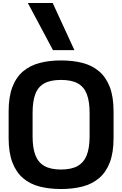

<svg xmlns="http://www.w3.org/2000/svg" viewBox="-20 -1259 821 1290"><path d="M390 11Q311 11 246.5 -5.5Q182 -22 135.5 -61.5Q89 -101 63.5 -167Q38 -233 38 -332V-510Q38 -609 63.5 -675Q89 -741 135.5 -780Q182 -819 246.5 -836Q311 -853 390 -853Q469 -853 533.5 -836.5Q598 -820 645 -780.5Q692 -741 717.5 -675Q743 -609 743 -510V-332Q743 -233 717.5 -167Q692 -101 645 -61.5Q598 -22 533.5 -5.5Q469 11 390 11ZM390 -120Q460 -120 502 -144Q544 -168 563 -217Q582 -266 582 -342V-500Q582 -577 563.5 -626Q545 -675 503 -698.5Q461 -722 390 -722Q319 -722 277 -698.5Q235 -675 217 -626Q199 -577 199 -500V-342Q199 -266 217.5 -217Q236 -168 278 -144Q320 -120 390 -120ZM336 -922 167 -1239H334L480 -922Z"/></svg>

Font: Matangi Black
Style: Regular
Weight: 900
Designer: Prashant Pant
Foundry: The Graphic Ant
Version: Version 3.002